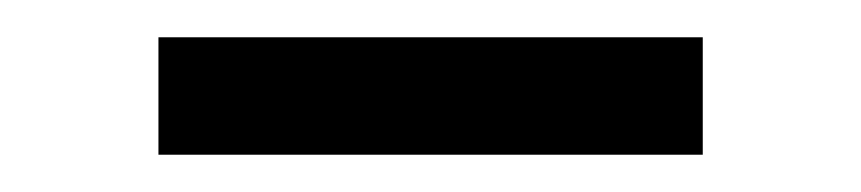

<svg xmlns="http://www.w3.org/2000/svg" viewBox="-20 -324 462 103"><path d="M357 -241H65V-304H357Z"/></svg>

Font: Raleway
Style: Regular
Weight: 400
Designer: Matt McInerney, Pablo Impallari, Rodrigo Fuenzalida
Foundry: Matt McInerney, Pablo Impallari, Rodrigo Fuenzalida
Version: Version 1.000;PS 001.001;hotconv 1.0.56; ttfautohint (v1.5)